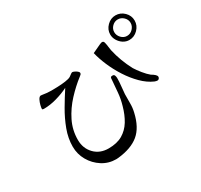

<svg xmlns="http://www.w3.org/2000/svg" viewBox="-168 -1024 1335 1273"><g transform="rotate(-30 500.0 -387.5)"><path d="M914 -709Q914 -734 895 -752.5Q876 -771 851 -771Q826 -771 807.5 -752.5Q789 -734 789 -709Q789 -684 807.5 -664.5Q826 -645 851 -645Q877 -645 895.5 -664.5Q914 -684 914 -709ZM654 -437Q654 -407 650.5 -377.5Q647 -348 645 -318Q644 -284 644.5 -249.5Q645 -215 637 -182Q614 -80 556.5 -32.5Q499 15 396 26Q392 26 388 26.5Q384 27 380 27Q322 27 274.5 -3.5Q227 -34 199 -83Q171 -132 171 -189Q171 -253 195 -317Q219 -381 254 -440.5Q289 -500 323 -552Q281 -531 230 -516.5Q179 -502 132 -502Q129 -502 124 -503Q119 -504 119 -508Q119 -518 123.5 -536Q128 -554 136 -570Q144 -586 154 -589H160Q162 -589 164.5 -588.5Q167 -588 169 -588Q202 -582 235 -582Q252 -582 282.5 -583Q313 -584 342.5 -588Q372 -592 385 -600Q390 -603 400 -611Q410 -619 415 -619Q421 -619 431.5 -614Q442 -609 450.5 -602Q459 -595 459 -588Q459 -581 454.5 -577Q450 -573 445 -569Q390 -527 339 -472Q288 -417 255.5 -351.5Q223 -286 223 -211Q223 -146 264.5 -103Q306 -60 372 -60Q437 -60 479.5 -85Q522 -110 549 -154Q576 -198 592 -256Q606 -303 610 -350.5Q614 -398 618 -446Q618 -450 618.5 -454.5Q619 -459 621 -462Q624 -465 628 -465.5Q632 -466 636 -466Q647 -466 650.5 -455.5Q654 -445 654 -437ZM895 -307Q895 -300 890 -294Q885 -288 878 -288Q868 -288 856 -293Q810 -313 768.5 -354.5Q727 -396 693.5 -448Q660 -500 636.5 -555Q613 -610 602 -657Q610 -660 628 -669Q646 -678 663 -685.5Q680 -693 685 -693Q693 -693 696.5 -688.5Q700 -684 701 -677Q705 -662 706.5 -646.5Q708 -631 711 -616Q721 -571 737.5 -527Q754 -483 776 -442Q790 -419 813.5 -390Q837 -361 858 -344Q865 -340 872 -335.5Q879 -331 885 -325Q889 -321 892 -316.5Q895 -312 895 -307ZM945 -709Q945 -671 917 -642.5Q889 -614 851 -614Q826 -614 805 -627.5Q784 -641 771 -663Q758 -685 758 -709Q758 -746 786 -774Q814 -802 851 -802Q889 -802 917 -774.5Q945 -747 945 -709Z"/></g></svg>

Font: Kaisei Opti
Style: Regular
Weight: 400
Designer: Font-Kai, 金井和夫
Foundry: KAZUO KANAI
Version: Version 5.003